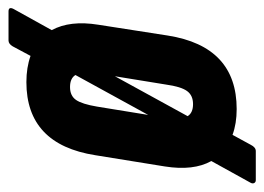

<svg xmlns="http://www.w3.org/2000/svg" viewBox="-124 -476 635 462"><g transform="rotate(-90 194.0 -245.5)"><path d="M-9 52Q-14 52 -16 48Q-18 44 -15 39L37 -55Q13 -98 24 -167L51 -334Q77 -500 227 -500Q262 -500 290 -490L313 -533Q319 -543 327 -543H397Q409 -543 403 -531L352 -439Q376 -395 365 -327L339 -160Q313 6 162 6Q127 6 100 -4L76 40Q70 52 61 52ZM168 -330 148 -207 244 -382Q236 -395 215 -395Q194 -395 184 -380.5Q174 -366 168 -330ZM174 -99Q195 -99 205.5 -113.5Q216 -128 221 -164L241 -287L145 -112Q153 -99 174 -99Z"/></g></svg>

Font: Sofia Sans Extra Condensed ExtraBold
Style: Italic
Weight: 800
Italic angle: -9°
Designer: Botio Nikoltchev, Ani Petrova
Foundry: lettersoup
Version: Version 4.101; ttfautohint (v1.8.4.7-5d5b)